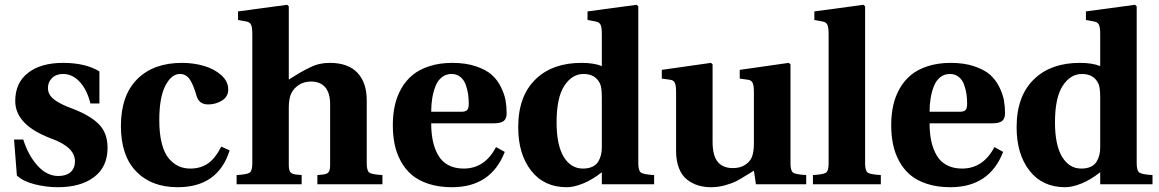

<svg xmlns="http://www.w3.org/2000/svg" viewBox="-20 -762 4795 794"><path d="M38.1 -185.1H76.2Q96.7 -119.6 135.3 -76.9Q173.8 -34.2 221.2 -34.2Q253.9 -34.2 272 -50.3Q290 -66.4 290 -95.2Q290 -154.3 189.9 -189.9Q43 -245.6 43 -344.2Q43 -419.4 95.9 -460.7Q148.9 -502 241.2 -502Q333 -502 391.1 -466.8V-334H354Q339.8 -391.1 309.6 -423.6Q279.3 -456.1 241.2 -456.1Q211.9 -456.1 195.1 -439.2Q178.2 -422.4 178.2 -397.9Q178.2 -370.1 204.1 -350.3Q230 -330.6 278.8 -313Q353 -284.7 388.9 -248.3Q424.8 -211.9 424.8 -150.9Q424.8 -71.8 369.1 -29.8Q313.5 12.2 219.2 12.2Q171.4 12.2 123.8 0.2Q76.2 -11.7 49.8 -36.1Z M480 -241.2Q480 -367.2 547.9 -435.1Q614.7 -502 732.9 -502Q779.8 -502 822.5 -489.7Q865.2 -477.5 894.5 -451.7Q923.8 -425.8 923.8 -392.1Q923.8 -361.8 897.7 -345.9Q871.6 -330.1 840.8 -330.1Q803.2 -330.1 793 -365.2Q779.3 -413.1 764.2 -434.6Q749 -456.1 723.6 -456.1Q689 -456.1 663.8 -407.5Q638.7 -358.9 638.7 -265.1Q638.7 -209 649.2 -168.5Q659.7 -127.9 678.5 -106.2Q697.3 -84.5 719 -74.7Q740.7 -64.9 766.6 -64.9Q809.1 -64.9 839.6 -85.7Q870.1 -106.4 895 -155.8L929.7 -140.1Q881.8 12.2 714.8 12.2Q606.4 12.2 543.2 -53Q480 -118.2 480 -241.2Z M958.5 0V-38.1Q1002 -40.5 1012.7 -48.1Q1023.4 -55.7 1023.4 -86.9V-621.1Q1023.4 -649.4 1018.1 -659.9Q1012.7 -670.4 999.5 -672.9L964.4 -679.2V-714.8L1167.5 -742.2L1174.3 -735.8V-433.1Q1204.6 -452.1 1219.7 -460.9Q1234.9 -469.7 1258.3 -481.4Q1281.7 -493.2 1301.8 -497.6Q1321.8 -502 1343.3 -502Q1419.9 -502 1458.3 -460.9Q1496.6 -419.9 1496.6 -347.2V-86.9Q1496.6 -55.7 1507.3 -48.1Q1518.1 -40.5 1561.5 -38.1V0H1292.5V-38.1L1313.5 -40Q1331.1 -41.5 1338.1 -49.1Q1345.2 -56.6 1345.2 -80.1V-332Q1345.2 -377 1325 -400.9Q1304.7 -424.8 1266.6 -424.8Q1237.3 -424.8 1216.3 -411.1Q1195.3 -397.5 1184.6 -376Q1174.3 -354.5 1174.3 -316.9V-80.1Q1174.3 -56.6 1181.6 -49.1Q1189 -41.5 1206.5 -40L1227.5 -38.1V0Z M1763.2 -299.8H1887.2Q1904.8 -299.8 1911.6 -306.6Q1918.5 -313.5 1918.5 -333Q1918.5 -353.5 1915.8 -372.6Q1913.1 -391.6 1906 -411.6Q1898.9 -431.6 1883.8 -443.8Q1868.7 -456.1 1847.2 -456.1Q1823.7 -456.1 1806.6 -442.1Q1789.6 -428.2 1780.5 -404.5Q1771.5 -380.9 1767.3 -354.7Q1763.2 -328.6 1763.2 -299.8ZM1604.5 -245.1Q1604.5 -288.6 1612.8 -325.9Q1621.1 -363.3 1639.6 -396Q1658.2 -428.7 1686.3 -451.9Q1714.4 -475.1 1756.3 -488.5Q1798.3 -502 1851.1 -502Q1906.2 -502 1948.2 -487.8Q1990.2 -473.6 2013.7 -452.6Q2037.1 -431.6 2051.5 -402.3Q2065.9 -373 2070.6 -347.4Q2075.2 -321.8 2075.2 -293.9Q2075.2 -270.5 2062.5 -261.2Q2049.8 -252 2021.5 -252H1763.2Q1763.2 -210.9 1770.3 -178.2Q1777.3 -145.5 1792.5 -119.4Q1807.6 -93.3 1834.2 -79.1Q1860.8 -64.9 1897.5 -64.9Q1984.9 -64.9 2031.2 -153.8L2067.4 -133.8Q2010.7 12.2 1849.1 12.2Q1794.9 12.2 1752.4 -1.7Q1710 -15.6 1682.6 -39.1Q1655.3 -62.5 1637.2 -95.9Q1619.1 -129.4 1611.8 -166Q1604.5 -202.6 1604.5 -245.1Z M2281.7 -255.9Q2281.7 -162.6 2311 -113.8Q2340.3 -64.9 2390.6 -64.9Q2413.6 -64.9 2429.7 -72.5Q2445.8 -80.1 2453.9 -93.5Q2461.9 -106.9 2465.3 -121.1Q2468.8 -135.3 2468.8 -151.9V-357.9Q2468.8 -401.9 2460.9 -417Q2441.9 -456.1 2393.1 -456.1Q2345.7 -456.1 2313.7 -407.2Q2281.7 -358.4 2281.7 -255.9ZM2123 -235.8Q2123 -367.2 2197.8 -437Q2267.1 -502 2384.8 -502Q2436 -502 2468.8 -488.8V-621.1Q2468.8 -649.4 2463.4 -659.9Q2458 -670.4 2444.8 -672.9L2409.7 -679.2V-714.8L2612.8 -742.2L2619.6 -735.8V-86.9Q2619.6 -56.2 2630.6 -48.3Q2641.6 -40.5 2685.1 -38.1V0H2468.8V-49.8Q2430.2 -19 2391.8 -3.4Q2353.5 12.2 2323.7 12.2Q2230 12.2 2176.5 -56.2Q2123 -124.5 2123 -235.8Z M2716.8 -437V-473.1L2919.9 -502L2926.8 -496.1V-175.8Q2926.8 -118.7 2948 -92.8Q2969.2 -66.9 3010.7 -66.9Q3041.5 -66.9 3062 -80.6Q3082.5 -94.2 3089.8 -113.8Q3097.7 -133.8 3097.7 -169.9V-380.9Q3097.7 -409.7 3092 -420.2Q3086.4 -430.7 3073.7 -432.1L3039.1 -437V-473.1L3241.7 -502L3249 -496.1V-86.9Q3249 -55.7 3259.8 -48.1Q3270.5 -40.5 3314 -38.1V0H3106L3097.7 -56.2Q3090.8 -52.2 3066.2 -36.9Q3041.5 -21.5 3025.1 -12.9Q3008.8 -4.4 2979.7 3.9Q2950.7 12.2 2920.9 12.2Q2892.1 12.2 2867.7 4.9Q2843.3 -2.4 2821.8 -18.8Q2800.3 -35.2 2788.1 -65.7Q2775.9 -96.2 2775.9 -138.2V-380.9Q2775.9 -409.7 2770.3 -420.2Q2764.6 -430.7 2752 -432.1Z M3341.8 0V-38.1Q3385.3 -40.5 3396 -48.1Q3406.7 -55.7 3406.7 -86.9V-621.1Q3406.7 -649.4 3401.4 -659.9Q3396 -670.4 3382.8 -672.9L3347.7 -679.2V-714.8L3550.8 -742.2L3557.6 -735.8V-86.9Q3557.6 -55.7 3568.4 -48.1Q3579.1 -40.5 3622.6 -38.1V0Z M3824.2 -299.8H3948.2Q3965.8 -299.8 3972.7 -306.6Q3979.5 -313.5 3979.5 -333Q3979.5 -353.5 3976.8 -372.6Q3974.1 -391.6 3967 -411.6Q3960 -431.6 3944.8 -443.8Q3929.7 -456.1 3908.2 -456.1Q3884.8 -456.1 3867.7 -442.1Q3850.6 -428.2 3841.6 -404.5Q3832.5 -380.9 3828.4 -354.7Q3824.2 -328.6 3824.2 -299.8ZM3665.5 -245.1Q3665.5 -288.6 3673.8 -325.9Q3682.1 -363.3 3700.7 -396Q3719.2 -428.7 3747.3 -451.9Q3775.4 -475.1 3817.4 -488.5Q3859.4 -502 3912.1 -502Q3967.3 -502 4009.3 -487.8Q4051.3 -473.6 4074.7 -452.6Q4098.1 -431.6 4112.5 -402.3Q4127 -373 4131.6 -347.4Q4136.2 -321.8 4136.2 -293.9Q4136.2 -270.5 4123.5 -261.2Q4110.8 -252 4082.5 -252H3824.2Q3824.2 -210.9 3831.3 -178.2Q3838.4 -145.5 3853.5 -119.4Q3868.7 -93.3 3895.3 -79.1Q3921.9 -64.9 3958.5 -64.9Q4045.9 -64.9 4092.3 -153.8L4128.4 -133.8Q4071.8 12.2 3910.2 12.2Q3856 12.2 3813.5 -1.7Q3771 -15.6 3743.7 -39.1Q3716.3 -62.5 3698.2 -95.9Q3680.2 -129.4 3672.9 -166Q3665.5 -202.6 3665.5 -245.1Z M4342.8 -255.9Q4342.8 -162.6 4372.1 -113.8Q4401.4 -64.9 4451.7 -64.9Q4474.6 -64.9 4490.7 -72.5Q4506.8 -80.1 4514.9 -93.5Q4522.9 -106.9 4526.4 -121.1Q4529.8 -135.3 4529.8 -151.9V-357.9Q4529.8 -401.9 4522 -417Q4502.9 -456.1 4454.1 -456.1Q4406.7 -456.1 4374.8 -407.2Q4342.8 -358.4 4342.8 -255.9ZM4184.1 -235.8Q4184.1 -367.2 4258.8 -437Q4328.1 -502 4445.8 -502Q4497.1 -502 4529.8 -488.8V-621.1Q4529.8 -649.4 4524.4 -659.9Q4519 -670.4 4505.9 -672.9L4470.7 -679.2V-714.8L4673.8 -742.2L4680.7 -735.8V-86.9Q4680.7 -56.2 4691.7 -48.3Q4702.6 -40.5 4746.1 -38.1V0H4529.8V-49.8Q4491.2 -19 4452.9 -3.4Q4414.6 12.2 4384.8 12.2Q4291 12.2 4237.5 -56.2Q4184.1 -124.5 4184.1 -235.8Z"/></svg>

Font: Linguistics Pro
Style: Bold
Weight: 700
Designer: Stefan Peev, Context Ltd
Foundry: Stefan Peev, Context Ltd
Version: Version 001.000